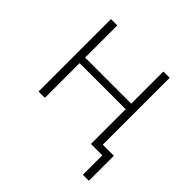

<svg xmlns="http://www.w3.org/2000/svg" viewBox="-159 -630 907 907"><g transform="rotate(45 294.0 -177.0)"><path d="M514 130V0H438V-232H130V0H88V-484H130V-269H438V-484H480V-37H554V130Z"/></g></svg>

Font: Nunito Sans ExtraLight
Style: Regular
Weight: 200
Designer: Vernon Adams
Foundry: Vernon Adams
Version: Version 3.006; ttfautohint (v1.8.3)